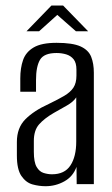

<svg xmlns="http://www.w3.org/2000/svg" viewBox="-20 -658 399 686"><path d="M142.6 7.3Q119.6 7.3 96.2 0.9Q72.8 -5.6 56.6 -29.1Q40.3 -52.6 40.3 -102.5V-150.8Q40.3 -201.2 70.5 -231.7Q100.6 -262.2 153.9 -286.4Q187.9 -302.8 209.7 -315.7Q231.4 -328.5 242.3 -344.9Q253.1 -361.4 253.1 -387.8V-409.1Q253.1 -433.5 243.1 -446.1Q233 -458.7 216.7 -463.7Q200.4 -468.6 182 -468.6Q137.1 -468.6 122.9 -444.3Q108.7 -420.1 108.7 -372.3V-330.3H52.5V-378Q52.5 -415 62.4 -443.5Q72.3 -472 100.3 -488.5Q128.2 -505 182 -505Q239.3 -505 267.7 -492.2Q296.1 -479.3 305.7 -455.2Q315.3 -431.2 315.3 -398.1V0H254L253.3 -61.8Q241.2 -27.6 210 -10.1Q178.9 7.3 142.6 7.3ZM165.6 -35.3Q211.1 -35.3 231.7 -67Q252.4 -98.6 252.4 -152.1V-310.1Q241.9 -294 218.8 -280.9Q195.8 -267.7 172.3 -254.6Q138.2 -234.8 119.6 -213.6Q100.9 -192.3 100.9 -154.4V-115.5Q100.9 -78.7 110.8 -61.7Q120.7 -44.6 136 -40Q151.2 -35.3 165.6 -35.3ZM74.8 -546.4 163.8 -638.2H205.5L294.8 -546.4H251.1L184.7 -604.8L119.8 -546.4Z"/></svg>

Font: Alumni Sans SC Thin
Style: Regular
Weight: 100
Designer: Robert E. Leuschke
Foundry: Robert E. Leuschke
Version: Version 1.018